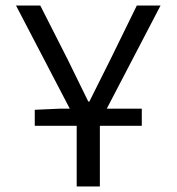

<svg xmlns="http://www.w3.org/2000/svg" viewBox="-20 -676 640 696"><path d="M106 -220V-278L195 -282H233L38 -656H126L225 -461Q244 -423 262 -385.5Q280 -348 300 -308H304Q324 -348 343 -386Q362 -424 381 -462L476 -656H562L367 -282H494V-220H342V0H258V-220Z"/></svg>

Font: Source Code Pro
Style: Regular
Weight: 400
Monospace: yes
Designer: Paul D. Hunt, Teo Tuominen
Foundry: Adobe Systems Incorporated
Version: Version 2.030;PS 1.000;hotconv 16.6.51;makeotf.lib2.5.65220